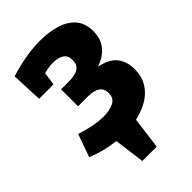

<svg xmlns="http://www.w3.org/2000/svg" viewBox="-270 -827 1134 1134"><g transform="rotate(-45 297.0 -260.0)"><path d="M13 -33 64 -176Q108 -161 155.5 -151.5Q203 -142 244 -142Q296 -142 329.5 -159.5Q363 -177 363 -220Q363 -292 259 -292H179V-434H250Q298 -434 324 -451.5Q350 -469 350 -508Q350 -546 324.5 -562.5Q299 -579 255 -579Q225 -579 180 -568L168 -486H48L39 -682Q104 -702 168 -713.5Q232 -725 293 -725Q369 -725 428.5 -706.5Q488 -688 522.5 -648Q557 -608 557 -542Q557 -475 520 -433Q483 -391 426 -374Q503 -360 537 -318Q571 -276 571 -211Q571 -150 544 -106Q517 -62 470.5 -34.5Q424 -7 365 6L339 205H219L194 13Q99 3 13 -33Z"/></g></svg>

Font: Bitter Black
Style: Regular
Weight: 900
Designer: Sol Matas, and Bitter project Authors
Foundry: Sol Matas
Version: Version 2.001